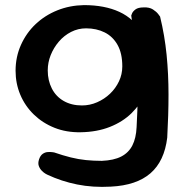

<svg xmlns="http://www.w3.org/2000/svg" viewBox="-20 -520 720 752"><path d="M414 211Q344 215 282 202.5Q220 190 165 164Q165 164 158.5 160.5Q152 157 144 149Q136 141 132 130Q128 119 133 104Q138 89 147.5 82.5Q157 76 167.5 75.5Q178 75 185 76Q192 77 192 77Q227 89 257 96.5Q287 104 317 107Q347 110 379 110Q426 108 455 93Q484 78 498.5 49.5Q513 21 515 -22Q519 -90 519 -147.5Q519 -205 516 -256Q513 -307 507.5 -357Q502 -407 494 -459Q494 -459 497 -467Q500 -475 510.5 -483Q521 -491 543 -491Q565 -492 579 -483Q593 -474 600 -464.5Q607 -455 607 -455Q625 -381 632.5 -305.5Q640 -230 640 -150Q640 -70 635 19Q624 111 569.5 158.5Q515 206 414 211ZM296 -2Q240 -1 193.5 -19.5Q147 -38 112.5 -71.5Q78 -105 59.5 -149Q41 -193 41 -243Q41 -297 62 -344Q83 -391 119.5 -425.5Q156 -460 204.5 -479.5Q253 -499 309 -500Q390 -500 447.5 -473.5Q505 -447 536 -391.5Q567 -336 567 -250Q567 -200 548.5 -155.5Q530 -111 495.5 -77Q461 -43 410.5 -23Q360 -3 296 -2ZM301 -107Q332 -107 360.5 -119.5Q389 -132 411 -153Q433 -174 446 -201.5Q459 -229 459 -260Q459 -311 440.5 -344Q422 -377 390 -393Q358 -409 317 -409Q286 -409 258.5 -395Q231 -381 210.5 -357Q190 -333 178.5 -304Q167 -275 167 -244Q167 -205 183 -173.5Q199 -142 229.5 -124.5Q260 -107 301 -107Z"/></svg>

Font: Sour Gummy Black Medium
Style: Regular
Weight: 500
Version: Version 1.000